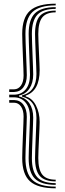

<svg xmlns="http://www.w3.org/2000/svg" viewBox="-20 -820 352 1042"><path d="M30 -320.8V-335.2H56.8Q80.2 -335.8 94.1 -356.1Q108 -376.5 108 -410Q108 -419.8 106.9 -449.8Q105.8 -479.8 104.2 -517Q102.8 -554.2 101.6 -587.2Q100.5 -620.2 100.5 -635.8Q100.5 -723.8 142.8 -761.9Q185 -800 282.2 -800V-790.8Q194.2 -790.8 156.1 -754.8Q118 -718.8 118 -635.8Q118 -620.2 119.1 -587.8Q120.2 -555.2 121.8 -518.4Q123.2 -481.5 124.4 -451.8Q125.5 -422 125.5 -412.2Q125.5 -371.2 107.2 -346.5Q89 -321.8 56.8 -320.8ZM282.2 183.2Q203.5 183.2 169.5 149.5Q135.5 115.8 135.5 37.8Q135.5 22.5 136.6 -9.6Q137.8 -41.8 139.1 -78.2Q140.5 -114.8 141.6 -144.2Q142.8 -173.8 142.8 -183.5Q142.8 -233 119.8 -262.1Q96.8 -291.2 56.8 -291.8H30V-306.2H56.8Q96.5 -306.8 119.6 -335Q142.8 -363.2 142.8 -414.2Q142.8 -424.2 141.6 -453.8Q140.5 -483.2 139.1 -519.8Q137.8 -556.2 136.6 -588.4Q135.5 -620.5 135.5 -635.8Q135.5 -713.8 169.5 -747.5Q203.5 -781.2 282.2 -781.2V-771.8Q213 -771.8 183 -740.1Q153 -708.5 153 -635.8Q153 -620.5 154.1 -588.9Q155.2 -557.2 156.6 -521.2Q158 -485.2 159.1 -456Q160.2 -426.8 160.2 -416.5Q160.2 -369.5 139.9 -339.4Q119.5 -309.2 83 -301.5V-296.5Q119.5 -288.8 139.9 -258.6Q160.2 -228.5 160.2 -181.5Q160.2 -171.2 159.1 -142Q158 -112.8 156.6 -76.8Q155.2 -40.8 154.1 -9Q153 22.8 153 37.8Q153 110.8 183 142.4Q213 174 282.2 174ZM282.2 164.5Q222.2 164.5 196.2 135.1Q170.2 105.8 170.2 37.8Q170.2 22.8 171.4 -8.6Q172.5 -40 174 -75.6Q175.5 -111.2 176.6 -140.2Q177.8 -169.2 177.8 -179.5Q177.8 -276.2 99 -296V-302Q177.8 -321.8 177.8 -418.5Q177.8 -428.8 176.6 -457.8Q175.5 -486.8 174 -522.4Q172.5 -558 171.4 -589.4Q170.2 -620.8 170.2 -635.8Q170.2 -703.8 196.2 -733.1Q222.2 -762.5 282.2 -762.5V-753Q231.8 -753 209.8 -725.9Q187.8 -698.8 187.8 -635.8Q187.8 -620.8 188.9 -592.8Q190 -564.8 191.5 -533.2Q193 -501.8 194.1 -475.9Q195.2 -450 195.2 -439.8Q195.2 -326.2 119.5 -301.5V-296.5Q155.2 -286.8 175.2 -247.4Q195.2 -208 195.2 -158.2Q195.2 -147.8 194.1 -121.9Q193 -96 191.5 -64.6Q190 -33.2 188.9 -5.1Q187.8 23 187.8 37.8Q187.8 100.8 209.8 128Q231.8 155.2 282.2 155.2ZM282.2 202Q185 202 142.8 163.9Q100.5 125.8 100.5 37.8Q100.5 22.2 101.6 -10.6Q102.8 -43.5 104.2 -80.9Q105.8 -118.2 106.9 -148.2Q108 -178.2 108 -188Q108 -221.5 94.1 -241.9Q80.2 -262.2 56.8 -262.5H30V-277H56.8Q89 -276.2 107.2 -251.5Q125.5 -226.8 125.5 -185.8Q125.5 -176 124.4 -146.2Q123.2 -116.5 121.8 -79.6Q120.2 -42.8 119.1 -10.1Q118 22.5 118 37.8Q118 120.8 156.1 156.8Q194.2 192.8 282.2 192.8Z"/></svg>

Font: Big Shoulders Inline Display SemiBold
Style: Regular
Weight: 600
Designer: Patric King
Foundry: XO Type Co
Version: Version 1.000